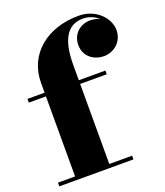

<svg xmlns="http://www.w3.org/2000/svg" viewBox="-139 -855 817 949"><g transform="rotate(-20 269.0 -380.0)"><path d="M8.5 -19.5V0H398.5V-19.5H278.5V-440.5H418.5V-460H278.5V-540C278.5 -667 315.5 -739.5 400.5 -739.5C431 -739.5 460 -727.5 482 -708.5C466 -715.5 448.5 -719 431 -719C381 -719 335.5 -683.5 335.5 -623.5C335.5 -558.5 391 -529 436 -529C486.5 -529 538.5 -565 538.5 -631C538.5 -688 481.5 -760 385.5 -760C220.5 -760 98.5 -662.5 98.5 -511.5V-460H8.5V-440.5H98.5V-19.5Z"/></g></svg>

Font: Bodoni* 11pt Fatface
Style: Regular
Weight: 900
Version: Version 2.3